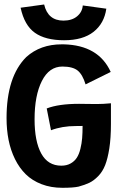

<svg xmlns="http://www.w3.org/2000/svg" viewBox="-20 -850 558 873"><path d="M268.6 -756.3Q307.1 -756.3 330.6 -775.9Q354 -795.4 356.4 -825.2L463.4 -810.5Q454.1 -743.7 405.5 -705.3Q356.9 -667 271.5 -667Q186.5 -667 138.7 -700.9Q90.8 -734.9 73.7 -814.9L180.7 -829.6Q197.8 -756.3 268.6 -756.3ZM420.4 -377Q448.2 -377 484.4 -380.4V-286.1Q484.4 -222.7 477.1 -175.5Q469.7 -128.4 458 -98.9Q446.3 -69.3 426.5 -49.1Q406.7 -28.8 386.5 -19Q366.2 -9.3 337.4 -1.5Q313.5 3.9 263.7 3.9Q211.4 3.9 168.9 -12.5Q126.5 -28.8 97.2 -57.6Q67.9 -86.4 48.1 -126.7Q28.3 -167 19 -213.6Q9.8 -260.3 9.8 -313Q9.8 -501.5 99.6 -590.8Q163.6 -648.4 260.3 -648.4H270Q428.2 -644.5 483.4 -522.9L369.1 -466.3Q355.5 -511.2 333 -529.3Q310.5 -547.4 263.7 -547.4Q203.6 -547.4 170.4 -481.7Q137.2 -416 137.2 -307.6Q137.2 -207.5 167.5 -152.1Q197.8 -96.7 258.8 -96.7Q283.2 -96.7 301 -106.7Q318.8 -116.7 329.1 -132.6Q339.4 -148.4 345.5 -173.1Q351.6 -197.8 353.5 -221.7Q355.5 -245.6 355.5 -277.3L324.2 -276.9Q262.2 -276.9 211.9 -257.8L192.4 -356.9Q247.1 -377.9 339.4 -377.9Q353 -377.9 380.1 -377.4Q407.2 -377 420.4 -377Z"/></svg>

Font: Fantasque Sans Mono
Style: Bold
Weight: 700
Monospace: yes
Designer: Jany Belluz
Version: Version 1.8.0 ; ttfautohint (v1.8.2)